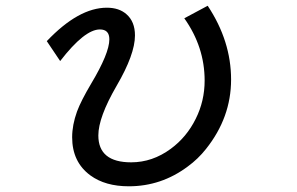

<svg xmlns="http://www.w3.org/2000/svg" viewBox="-20 -610 1040 673"><path d="M144 -465.8Q255.4 -583 354.5 -583Q397.5 -583 423.3 -560.1Q453.1 -534.2 453.1 -485.8Q453.1 -419.4 388.7 -309.1Q324.7 -198.7 324.7 -135.3Q324.7 -41 439.9 -41Q514.2 -41 578.6 -88.4Q634.3 -129.4 666 -193.4Q697.3 -255.9 697.3 -327.6Q697.3 -445.3 626 -545.9L708 -589.8Q790 -466.3 790 -331.1Q790 -198.2 702.1 -87.9Q674.3 -52.7 638.2 -26.4Q545.4 43 431.6 43Q349.1 43 296.9 4.9Q232.9 -42 232.9 -128.9Q232.9 -171.9 250 -219.2Q263.7 -256.3 299.3 -316.4Q363.3 -423.3 363.3 -472.2Q363.3 -506.8 330.1 -506.8Q276.4 -506.8 190.9 -396Z"/></svg>

Font: FORM UDPGothic
Style: Regular
Weight: 400
Foundry: Pronama LLC
Version: Version 1.05101